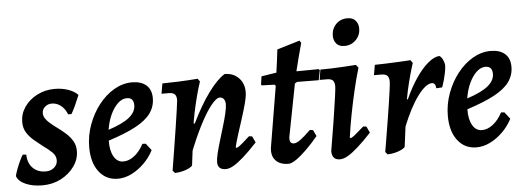

<svg xmlns="http://www.w3.org/2000/svg" viewBox="-48 -831 2667 976"><g transform="rotate(-5 1285.5 -343.5)"><path d="M64 -151Q65 -107 90 -82Q115 -57 156 -57Q182 -57 199 -72Q216 -87 216 -109Q216 -132 197.5 -150Q179 -168 153 -186Q131 -203 109 -221.5Q87 -240 72.5 -263Q58 -286 58 -317Q58 -359 82 -394Q106 -429 147 -450Q188 -471 236 -471Q274 -471 305.5 -460Q337 -449 355 -430Q345 -405 333 -379Q321 -353 311 -336H294Q283 -365 262 -381.5Q241 -398 215 -398Q195 -398 180.5 -385Q166 -372 166 -353Q166 -339 174.5 -326Q183 -313 196 -302Q213 -287 234.5 -271.5Q256 -256 276 -238Q296 -220 309 -198Q322 -176 322 -147Q322 -105 296 -68.5Q270 -32 227.5 -10Q185 12 133 12Q83 12 47 -4Q11 -20 2 -47Q6 -63 13.5 -83Q21 -103 30 -122Q39 -141 46 -152Z M730 -381Q730 -338 705.5 -304Q681 -270 628 -241.5Q575 -213 488 -185Q487 -134 504.5 -103.5Q522 -73 553 -73Q582 -73 609.5 -94.5Q637 -116 657 -154L674 -153L701 -118Q682 -81 652 -51.5Q622 -22 587.5 -5Q553 12 518 12Q458 12 422 -34.5Q386 -81 386 -160Q386 -219 406.5 -275Q427 -331 461.5 -375Q496 -419 540 -444.5Q584 -470 631 -470Q678 -470 704 -447Q730 -424 730 -381ZM598 -392Q574 -392 552.5 -372Q531 -352 515 -318Q499 -284 492 -240Q566 -264 599.5 -291.5Q633 -319 633 -353Q633 -392 598 -392Z M1069 11Q1027 11 1027 -28Q1027 -44 1034 -73Q1041 -102 1051.5 -136.5Q1062 -171 1072.5 -206Q1083 -241 1090 -270.5Q1097 -300 1097 -317Q1097 -334 1089.5 -344Q1082 -354 1069 -354Q1051 -354 1023 -318.5Q995 -283 963 -220Q931 -157 899 -74L910 -239L931 -233Q975 -324 1020 -385.5Q1065 -447 1104 -471Q1148 -471 1175.5 -443Q1203 -415 1203 -371Q1203 -349 1193.5 -313Q1184 -277 1171 -237Q1158 -197 1146 -159.5Q1134 -122 1128 -95L1131 -92Q1135 -92 1141 -95.5Q1147 -99 1161 -110.5Q1175 -122 1200 -145L1216 -143L1231 -111Q1190 -67 1160 -40.5Q1130 -14 1108 -1.5Q1086 11 1069 11ZM809 8 798 -5Q807 -59 816 -116Q825 -173 833 -224Q841 -275 846 -311Q851 -347 852 -358Q853 -379 844 -389Q835 -399 813 -399H776L785 -451Q814 -451 864.5 -453Q915 -455 966 -459L976 -444Q965 -412 954.5 -371.5Q944 -331 935.5 -290.5Q927 -250 923 -219L912 -128L899 -24Q898 -18 883 -10Q868 -2 847.5 3Q827 8 809 8Z M1527 -148 1542 -116Q1512 -80 1482.5 -51Q1453 -22 1428.5 -5Q1404 12 1389 12Q1346 12 1323.5 -11.5Q1301 -35 1306 -77L1358 -389L1352 -395L1287 -397L1284 -402L1290 -443L1367 -455Q1371 -483 1374.5 -510Q1378 -537 1380 -554.5Q1382 -572 1382 -572L1498 -607L1506 -595Q1506 -595 1500.5 -575Q1495 -555 1486.5 -522.5Q1478 -490 1469 -453L1583 -454L1588 -449L1578 -398L1468 -399L1456 -392L1404 -123Q1400 -89 1425 -89Q1438 -89 1457.5 -103Q1477 -117 1511 -150Z M1713 -91Q1720 -91 1732 -100.5Q1744 -110 1783 -144L1799 -142L1814 -110Q1774 -67 1743.5 -40Q1713 -13 1691 -0.5Q1669 12 1651 12Q1610 12 1610 -33Q1625 -121 1636 -191Q1647 -261 1653 -305.5Q1659 -350 1659 -359Q1659 -381 1650 -390Q1641 -399 1620 -399H1583L1591 -451Q1614 -451 1645.5 -452Q1677 -453 1710.5 -455Q1744 -457 1773 -459L1785 -444Q1770 -395 1755.5 -333Q1741 -271 1729 -208.5Q1717 -146 1710 -94ZM1724 -560Q1696 -560 1682.5 -576.5Q1669 -593 1669 -616Q1669 -652 1692 -675.5Q1715 -699 1750 -699Q1778 -699 1792 -682.5Q1806 -666 1806 -642Q1806 -608 1782.5 -584Q1759 -560 1724 -560Z M1883 -5Q1883 -5 1887 -28Q1891 -51 1897 -88Q1903 -125 1910 -167.5Q1917 -210 1923 -250Q1929 -290 1933 -319.5Q1937 -349 1937 -359Q1937 -380 1928 -389.5Q1919 -399 1897 -399H1860L1869 -451Q1895 -451 1926 -452.5Q1957 -454 1985.5 -455Q2014 -456 2032.5 -457.5Q2051 -459 2051 -459L2062 -444Q2062 -444 2053.5 -416.5Q2045 -389 2034.5 -347.5Q2024 -306 2016 -262H2021Q2048 -322 2079 -367.5Q2110 -413 2141.5 -439.5Q2173 -466 2200 -467Q2209 -462 2216.5 -447Q2224 -432 2225 -416Q2224 -398 2220 -378.5Q2216 -359 2211.5 -343Q2207 -327 2203.5 -317Q2200 -307 2200 -307L2170 -305Q2169 -320 2163.5 -326.5Q2158 -333 2150 -333Q2119 -333 2077.5 -277.5Q2036 -222 1997 -125L1984 -24Q1983 -18 1968 -10Q1953 -2 1932.5 3Q1912 8 1894 8Z M2560 -381Q2560 -338 2535.5 -304Q2511 -270 2458 -241.5Q2405 -213 2318 -185Q2317 -134 2334.5 -103.5Q2352 -73 2383 -73Q2412 -73 2439.5 -94.5Q2467 -116 2487 -154L2504 -153L2531 -118Q2512 -81 2482 -51.5Q2452 -22 2417.5 -5Q2383 12 2348 12Q2288 12 2252 -34.5Q2216 -81 2216 -160Q2216 -219 2236.5 -275Q2257 -331 2291.5 -375Q2326 -419 2370 -444.5Q2414 -470 2461 -470Q2508 -470 2534 -447Q2560 -424 2560 -381ZM2428 -392Q2404 -392 2382.5 -372Q2361 -352 2345 -318Q2329 -284 2322 -240Q2396 -264 2429.5 -291.5Q2463 -319 2463 -353Q2463 -392 2428 -392Z"/></g></svg>

Font: Alegreya SemiBold
Style: Italic
Weight: 600
Italic angle: -7°
Designer: Juan Pablo del Peral
Foundry: Huerta Tipografica
Version: Version 2.009